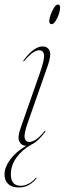

<svg xmlns="http://www.w3.org/2000/svg" viewBox="-44 -638 286 850"><path d="M185 -531Q174 -531 174 -545Q174 -555 180.2 -572.5Q186.5 -590 195.2 -604Q204 -618 212 -618Q218 -618 220 -613.8Q222 -609.5 222 -604Q222 -591 216 -573.8Q210 -556.5 201.2 -543.8Q192.5 -531 185 -531ZM77.5 -90.5Q61 -43 65.5 -26.2Q70 -9.5 85.5 -9.5Q97 -9.5 113 -19Q129 -28.5 152.5 -56.5Q155 -60 157 -58.5Q158.5 -57 156 -54Q123.5 -10.5 95 2Q54.5 24.5 29.2 59.2Q4 94 4 134Q4 184.5 48 184.5Q66 184.5 84.2 174.5Q102.5 164.5 113 150.5Q115.5 147.5 117.5 148Q119 149 116.5 152.5Q107 166.5 86.5 179.2Q66 192 39.5 192Q9 192 -7.5 176.8Q-24 161.5 -24 134Q-24 102 2.2 67Q28.5 32 72 7.5Q51.5 7.5 42 -10.8Q32.5 -29 46 -67.5L133.5 -317.5Q154 -376.5 150.8 -396Q147.5 -415.5 129.5 -415.5Q118.5 -415.5 103 -406Q87.5 -396.5 64 -368.5Q61 -365 59.5 -366.5Q58 -368 60.5 -371Q84.5 -403.5 105.5 -418Q126.5 -432.5 144.5 -432.5Q166.5 -432.5 175.2 -414Q184 -395.5 168 -349Z"/></svg>

Font: Fraunces 144pt S000 Thin
Style: Italic
Weight: 100
Italic angle: -16°
Version: Version 1.000; ttfautohint (v1.8.3)